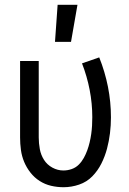

<svg xmlns="http://www.w3.org/2000/svg" viewBox="-20 -775 540 803"><path d="M246 8Q219 8 193.5 2Q168 -4 146 -18Q124 -32 107.5 -53Q91 -74 81 -98Q71 -122 67.5 -148Q64 -174 64 -200V-520H142V-200Q142 -176 146.5 -151.5Q151 -127 164 -106.5Q177 -86 199 -74Q221 -62 245 -62Q263 -62 280 -68Q297 -74 309.5 -86.5Q322 -99 330.5 -114.5Q339 -130 345 -146.5Q351 -163 355 -180Q359 -197 361.5 -214.5Q364 -232 365 -249.5Q366 -267 366 -285Q366 -342 355 -399Q344 -456 323 -510L395 -535Q419 -475 431.5 -412Q444 -349 444 -284Q444 -251 440 -218Q436 -185 427.5 -153Q419 -121 404 -91Q389 -61 366 -37.5Q343 -14 311 -3Q279 8 246 8ZM210 -600 221 -755H304L277 -600Z"/></svg>

Font: Iosevka Term
Style: Regular
Weight: 400
Monospace: yes
Designer: Belleve Invis
Foundry: Belleve Invis
Version: Version 30.0.1